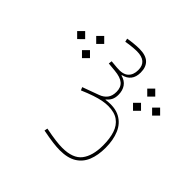

<svg xmlns="http://www.w3.org/2000/svg" viewBox="-204 -938 1621 1621"><g transform="rotate(-45 606.5 -127.0)"><path d="M834 -579.6 881.8 -531.7 929.7 -579.6 881.8 -627.4ZM918.9 -437 966.8 -389.2 1014.6 -437 966.8 -484.9ZM749 -437 796.9 -389.2 844.7 -437 796.9 -484.9ZM824.7 324.7 872.6 372.6 920.4 324.7 872.6 276.9ZM909.2 182.1 957 230 1004.9 182.1 957 134.3ZM739.3 182.1 787.1 230 835 182.1 787.1 134.3ZM748 0Q798.8 0 834 -24.4Q869.1 -48.8 881.3 -97.7H886.2Q896 -51.3 928.2 -25.6Q960.4 0 1013.7 0Q1079.6 0 1114 -36.9Q1148.4 -73.7 1148.4 -150.9Q1148.4 -179.2 1144.5 -218Q1140.6 -256.8 1135.3 -283.7L1105.5 -276.4Q1108.9 -260.3 1111.8 -237.5Q1114.7 -214.8 1116.7 -191.9Q1118.7 -168.9 1118.7 -151.4Q1118.7 -29.3 1014.2 -29.3Q955.6 -29.3 925 -63.5Q894.5 -97.7 901.4 -171.4L907.7 -241.2L877.4 -245.1L870.1 -167Q863.3 -94.2 835.4 -61.8Q807.6 -29.3 753.9 -29.3Q705.1 -29.3 675.8 -52Q646.5 -74.7 631.8 -114.7L577.6 -262.7L550.3 -251Q576.2 -189.9 591.6 -144Q606.9 -98.1 613.8 -62.5Q620.6 -26.9 620.6 4.4Q620.6 80.6 588.1 125.7Q555.7 170.9 495.8 190.7Q436 210.4 354.5 210.4Q230.5 210.4 163.1 158.9Q95.7 107.4 95.7 -20Q95.7 -53.2 101.6 -100.6Q107.4 -147.9 122.1 -223.1L93.3 -228.5Q78.6 -152.8 72.5 -104Q66.4 -55.2 66.4 -20Q66.4 72.8 101.3 129.9Q136.2 187 200.9 213.4Q265.6 239.7 355 239.7Q447.8 239.7 517.3 210.2Q586.9 180.7 621.1 117.4Q655.3 54.2 641.1 -46.9L644 -49.3Q661.6 -25.9 686.8 -12.9Q711.9 0 748 0Z"/></g></svg>

Font: Estedad-FD VF
Style: Regular
Weight: 100
Designer: Amin Abedi
Version: Version 7.3